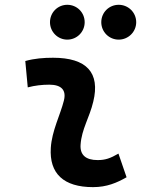

<svg xmlns="http://www.w3.org/2000/svg" viewBox="-20 -767 626 797"><path d="M471.7 -129.4C438 -109.9 417.5 -102.5 385.3 -102.5C335.9 -102.5 311.5 -124 314.5 -166.5C318.8 -231 351.6 -278.8 367.2 -345.2C396.5 -465.3 339.8 -527.3 200.2 -527.3C161.6 -527.3 123 -524.4 85 -513.7L95.2 -404.3C125 -412.1 154.8 -415.5 184.6 -415.5C235.4 -415.5 256.3 -392.6 245.1 -349.1C230.5 -290.5 195.3 -224.1 190.9 -153.3C184.1 -46.4 244.1 9.8 366.2 9.8C423.3 9.8 465.3 -8.3 505.4 -31.2ZM472.7 -602.5C512.7 -602.5 545.4 -634.8 545.4 -674.8C545.4 -715.3 512.7 -747.1 472.7 -747.1C432.6 -747.1 400.4 -715.3 400.4 -674.8C400.4 -634.8 432.6 -602.5 472.7 -602.5ZM259.3 -602.5C299.3 -602.5 331.5 -634.8 331.5 -674.8C331.5 -715.3 299.3 -747.1 259.3 -747.1C219.7 -747.1 187.5 -715.3 187.5 -674.8C187.5 -634.8 219.7 -602.5 259.3 -602.5Z"/></svg>

Font: Cascadia Code SemiBold
Style: Italic
Weight: 600
Italic angle: -10°
Monospace: yes
Designer: Aaron Bell
Foundry: Saja Typeworks
Version: Version 2404.023